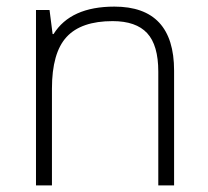

<svg xmlns="http://www.w3.org/2000/svg" viewBox="-20 -561 630 581"><path d="M459 0V-344.2Q459 -424.3 425.3 -460.7Q391.6 -497.1 320.8 -497.1Q225.6 -497.1 181.4 -449Q137.2 -400.9 137.2 -293V0H88.9V-530.8H129.9L139.2 -458H142.1Q193.8 -541 326.2 -541Q506.8 -541 506.8 -347.2V0Z"/></svg>

Font: Zoram GWebM Light
Style: Regular
Weight: 300
Foundry: Ascender Corporation
Version: Version 1.000